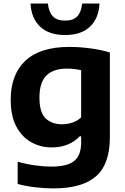

<svg xmlns="http://www.w3.org/2000/svg" viewBox="-20 -816 696 1066"><path d="M276.5 230Q228.5 230 177.8 224.2Q127 218.5 78 205.5V82Q129 96 177 102.5Q225 109 264.5 109Q353 109 391.8 77.8Q430.5 46.5 430.5 -24.5V-59.5H423Q395.5 -30 356.2 -13.8Q317 2.5 267 2.5Q206 2.5 154 -26Q102 -54.5 70.8 -113.2Q39.5 -172 39.5 -262Q39.5 -402.5 121 -479Q202.5 -555.5 365 -555.5Q421.5 -555.5 481.8 -547.5Q542 -539.5 590 -524.5V-54Q590 95.5 513 162.8Q436 230 276.5 230ZM324.5 -126Q353 -126 381 -135Q409 -144 430.5 -164V-426Q415 -430 394.5 -432.5Q374 -435 351 -435Q276.5 -435 237.8 -396.8Q199 -358.5 199 -275Q199 -190.5 233.8 -158.2Q268.5 -126 324.5 -126ZM341.5 -621.5Q252 -621.5 203 -667.8Q154 -714 149.5 -796.5H246Q250 -751 272.8 -726.2Q295.5 -701.5 341.5 -701.5Q387.5 -701.5 409.8 -726.2Q432 -751 436 -796.5H532.5Q528 -713.5 479.2 -667.5Q430.5 -621.5 341.5 -621.5Z"/></svg>

Font: Encode Sans Semi Expanded
Style: Bold
Weight: 700
Width: 6
Designer: Multiple Designers
Foundry: Impallari Type
Version: Version 3.000; ttfautohint (v1.8.3) -l 8 -r 50 -G 200 -x 14 